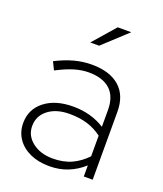

<svg xmlns="http://www.w3.org/2000/svg" viewBox="-133 -795 760 893"><g transform="rotate(20 247.0 -348.0)"><path d="M216 10Q162 10 121 -8.5Q80 -27 57 -60.5Q34 -94 34 -138Q34 -206 87 -247.5Q140 -289 228 -289Q316 -289 384 -246V-328Q384 -396 347 -429.5Q310 -463 241 -463Q207 -463 170 -452Q133 -441 85 -416L66 -455Q113 -479 156 -490.5Q199 -502 242 -502Q331 -502 379.5 -459.5Q428 -417 428 -336V0H384V-55Q350 -24 308 -7Q266 10 216 10ZM78 -139Q78 -91 118 -60Q158 -29 219 -29Q272 -29 312 -47.5Q352 -66 384 -100V-202Q351 -227 312 -239Q273 -251 223 -251Q158 -251 118 -220Q78 -189 78 -139ZM199 -596 295 -706H362L243 -596Z"/></g></svg>

Font: Red Hat Display
Style: Regular
Weight: 300
Designer: Pentagram, MCKL
Foundry: Pentagram, MCKL
Version: Version 1.023